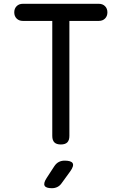

<svg xmlns="http://www.w3.org/2000/svg" viewBox="-20 -750 640 1010"><path d="M255 -640H100Q80 -640 67.5 -652.5Q55 -665 55 -685Q55 -705 67.5 -717.5Q80 -730 100 -730H500Q520 -730 532.5 -717.5Q545 -705 545 -685Q545 -665 532.5 -652.5Q520 -640 500 -640H345V-35Q345 -12 334 -1Q323 10 300 10Q277 10 266 -1Q255 -12 255 -35ZM225 187 266 124Q276 109 289.5 102Q303 95 320 95Q355 95 362.5 109Q370 123 349 152L304 214Q295 227 282 233.5Q269 240 253 240Q221 240 214.5 226.5Q208 213 225 187Z"/></svg>

Font: Maple Mono NL
Style: Regular
Weight: 400
Monospace: yes
Designer: subframe7536
Version: Version 7.000